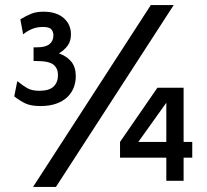

<svg xmlns="http://www.w3.org/2000/svg" viewBox="-20 -711 814 755"><path d="M60 -635Q83 -649 103 -657Q123 -665 151 -665Q202 -665 230.5 -640Q259 -615 259 -576Q259 -549 246 -531.5Q233 -514 212 -501Q243 -490 260.5 -468.5Q278 -447 278 -411Q278 -388 270 -367Q262 -346 245 -329.5Q228 -313 201.5 -303.5Q175 -294 139 -294Q102 -294 80.5 -304Q59 -314 36 -332L48 -392Q69 -375 87 -364.5Q105 -354 135 -354Q173 -354 190.5 -370.5Q208 -387 208 -416Q208 -442 190.5 -456.5Q173 -471 124 -471H112V-525H127Q159 -525 174.5 -537.5Q190 -550 190 -572Q190 -586 182 -595.5Q174 -605 149 -605Q123 -605 103.5 -596Q84 -587 71 -576ZM200 24H110L573 -691H663ZM736 -91H702V0H634V-91H452V-153L599 -366H702V-153H736ZM634 -153V-307L524 -153Z"/></svg>

Font: Quattrocento Sans
Style: Bold
Weight: 700
Designer: Pablo Impallari
Foundry: Pablo Impallari, Igino Marini, Brenda Gallo
Version: Version 2.000